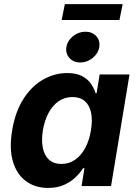

<svg xmlns="http://www.w3.org/2000/svg" viewBox="-20 -910 671 939"><path d="M215.4 9.1Q152.8 9.1 107.7 -23.5Q62.6 -56 43.6 -118.8Q24.5 -181.6 39.4 -272.2Q55.1 -365.7 95.7 -428Q136.3 -490.2 192 -521.5Q247.7 -552.7 308.2 -552.7Q354.4 -552.7 382.6 -537.2Q410.8 -521.8 425.9 -498.9Q441.1 -476 447.4 -454H452.4L467.3 -545.9H613.4L523.1 0H378.9L393.1 -87.4H386.2Q372.2 -64.9 349.1 -42.8Q326 -20.6 293 -5.7Q260 9.1 215.4 9.1ZM280.4 -108.3Q318.1 -108.3 347.6 -129Q377.1 -149.7 396.9 -186.6Q416.8 -223.5 424.7 -272.7Q433.1 -322.4 425.5 -358.9Q417.8 -395.4 394.9 -415.4Q372 -435.4 334.3 -435.4Q295.8 -435.4 266.1 -414.5Q236.4 -393.6 217.1 -357Q197.7 -320.4 189.7 -272.7Q182 -224.8 189.3 -187.5Q196.5 -150.3 219.4 -129.3Q242.3 -108.3 280.4 -108.3ZM372.6 -604.4Q339.5 -604.4 319.6 -626.5Q299.7 -648.6 304.7 -679.7Q309.9 -711.2 337.2 -733.1Q364.6 -754.9 397.6 -754.9Q430.9 -754.9 450.8 -733.1Q470.7 -711.2 465.5 -679.7Q460.5 -648.6 433.2 -626.5Q405.9 -604.4 372.6 -604.4ZM579.9 -889.9 564.2 -812.1H281.5L297.2 -889.9Z"/></svg>

Font: Inter Variable
Style: Italic
Weight: 400
Italic angle: -9.39999°
Designer: Rasmus Andersson
Foundry: rsms
Version: Version 4.001;git-9221beed3